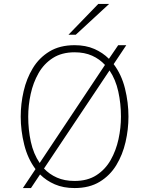

<svg xmlns="http://www.w3.org/2000/svg" viewBox="-20 -941 756 973"><path d="M96 12 160 -84Q120.5 -136.5 102.8 -207.8Q85 -279 85 -350Q85 -415 99.8 -479Q114.5 -543 146.5 -595.8Q178.5 -648.5 230.8 -680.2Q283 -712 358 -712Q414.5 -712 457.5 -693.2Q500.5 -674.5 532 -643L579 -712H620L556 -616Q596 -563 613.5 -492.2Q631 -421.5 631 -350Q631 -285 616.2 -221Q601.5 -157 569.5 -104.2Q537.5 -51.5 485.2 -19.8Q433 12 358 12Q301 12 257.8 -6.8Q214.5 -25.5 183 -57L137 12ZM358 -24Q423.5 -24 468.5 -53Q513.5 -82 540.8 -130Q568 -178 580.5 -235.5Q593 -293 593 -350Q593 -415.5 579.5 -477Q566 -538.5 535 -584L203 -87Q230 -58 268.5 -41Q307 -24 358 -24ZM181 -115 512 -612Q485 -641.5 446.8 -658.8Q408.5 -676 358 -676Q293 -676 247.8 -647Q202.5 -618 175.2 -570Q148 -522 135.5 -464.5Q123 -407 123 -350Q123 -284 136.2 -222.8Q149.5 -161.5 181 -115ZM327 -765 478 -921H533L364 -765Z"/></svg>

Font: Overpass Thin
Style: Regular
Weight: 250
Designer: Delve Withrington, Dave Bailey, Thomas Jockin
Foundry: Delve Fonts LLC
Version: Version 4.000